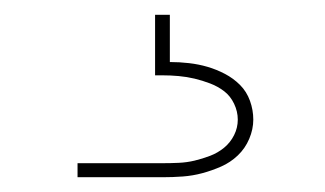

<svg xmlns="http://www.w3.org/2000/svg" viewBox="-20 -20 440 260"><path d="M85 220V201H200Q211 201 222 200.5Q233 200 243.5 197.5Q254 195 264.5 191Q275 187 283.5 180Q292 173 297 163Q302 153 302 142Q302 131 297 120.5Q292 110 283.5 103.5Q275 97 264.5 93Q254 89 243.5 86.5Q233 84 222 83Q211 82 200 82H190V0H210V64Q223 64 236 65.5Q249 67 261 70.5Q273 74 284.5 80Q296 86 305 95Q314 104 318.5 116.5Q323 129 323 142Q323 155 317.5 168Q312 181 302 190.5Q292 200 279.5 205.5Q267 211 254 214.5Q241 218 227.5 219Q214 220 200 220Z"/></svg>

Font: Iosevka Aile Thin
Style: Regular
Weight: 100
Designer: Belleve Invis
Foundry: Belleve Invis
Version: Version 31.1.0; ttfautohint (v1.8.4)